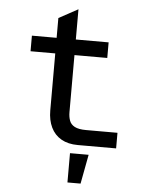

<svg xmlns="http://www.w3.org/2000/svg" viewBox="-60 -757 770 1006"><g transform="rotate(5 325.0 -254.5)"><path d="M370 0Q318.5 0 282.8 -20.5Q247 -41 228.8 -79Q210.5 -117 210.5 -168V-654L311.5 -709V-168Q311.5 -143.5 318.5 -123.8Q325.5 -104 346.2 -93Q367 -82 406.5 -82H571.5V0ZM80.5 -468V-550H484V-468ZM333 200V46H431L402 200Z"/></g></svg>

Font: Azeret Mono Thin
Style: Regular
Weight: 100
Designer: Martin Vácha
Foundry: Displaay
Version: Version 1.002